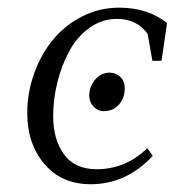

<svg xmlns="http://www.w3.org/2000/svg" viewBox="-20 -472 483 499"><path d="M50.8 -178.2Q50.8 -231 68.6 -280.8Q86.4 -330.6 117.4 -368.4Q148.4 -406.2 193.4 -429.2Q238.3 -452.1 289.1 -452.1Q364.7 -452.1 414.1 -412.1L399.9 -314H376L363.8 -383.8Q335.9 -422.9 284.2 -422.9Q245.1 -422.9 212.6 -399.7Q180.2 -376.5 160.2 -339.4Q140.1 -302.2 129.2 -258.3Q118.2 -214.4 118.2 -169.9Q118.2 -109.9 146.2 -71Q174.3 -32.2 231 -32.2Q306.6 -32.2 362.8 -86.9L377 -66.9Q308.1 6.8 215.8 6.8Q140.1 6.8 95.5 -45.7Q50.8 -98.1 50.8 -178.2ZM211.9 -223.1Q211.9 -247.1 227.3 -265.1Q242.7 -283.2 265.1 -283.2Q281.2 -283.2 292.7 -272.2Q304.2 -261.2 304.2 -242.2Q304.2 -217.3 289.1 -200.2Q273.9 -183.1 250 -183.1Q233.9 -183.1 222.9 -195.3Q211.9 -207.5 211.9 -223.1Z"/></svg>

Font: Dihjauti
Style: Italic
Weight: 400
Italic angle: -9°
Designer: T. Christopher White
Version: Version 3.0.0